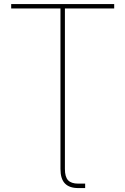

<svg xmlns="http://www.w3.org/2000/svg" viewBox="-20 -748 635 972"><path d="M376 204.1Q331.1 204.1 308.6 180.7Q286.1 157.2 286.1 107.4V-75.2H308.6V107.4Q308.6 147.5 324.7 164.6Q340.8 181.6 376 181.6Q382.3 181.6 392.1 181.6Q401.9 181.6 411.1 181.6V204.1Q402.8 204.1 392.8 204.1Q382.8 204.1 376 204.1ZM36.6 -705.1V-727.5H558.1V-705.1H308.6V0H286.1V-705.1Z"/></svg>

Font: Inter 28pt Thin
Style: Regular
Weight: 250
Designer: Rasmus Andersson
Foundry: rsms
Version: Version 4.001;git-66647c0bb